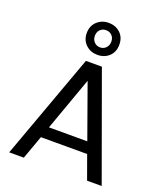

<svg xmlns="http://www.w3.org/2000/svg" viewBox="-170 -1074 1014 1186"><g transform="rotate(20 337.0 -481.0)"><path d="M489 -155H185L129 0H33L285 -693H390L641 0H545ZM463 -229 337 -581 211 -229ZM445 -857Q445 -809 414.5 -780.5Q384 -752 338 -752Q293 -752 262 -781Q231 -810 231 -857Q231 -904 262 -933Q293 -962 338 -962Q384 -962 414.5 -933.5Q445 -905 445 -857ZM392 -858Q392 -883 376.5 -898.5Q361 -914 338 -914Q315 -914 299.5 -898.5Q284 -883 284 -858Q284 -833 299.5 -817Q315 -801 338 -801Q361 -801 376.5 -817Q392 -833 392 -858Z"/></g></svg>

Font: DVN-Poppins
Style: Regular
Weight: 400
Designer: Ninad Kale (Devanagari), Jonny Pinhorn (Latin)
Foundry: Indian Type Foundry
Version: 4.004